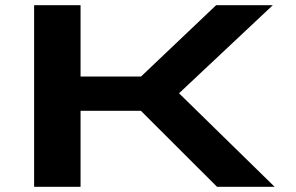

<svg xmlns="http://www.w3.org/2000/svg" viewBox="-20 -720 1140 740"><path d="M111.5 0V-700H290.5V-425H523.5L813 -700H1031.5L670 -360.5L1038.5 0H816.5L523 -293H290.5V0Z"/></svg>

Font: Trispace Expanded
Style: Bold
Weight: 700
Width: 7
Designer: Tyler Finck
Foundry: Etcetera Type Company
Version: Version 1.210; ttfautohint (v1.8.3)